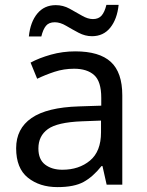

<svg xmlns="http://www.w3.org/2000/svg" viewBox="-20 -755 601 785"><path d="M288 -545Q386 -545 433 -502Q480 -459 480 -365V0H416L399 -76H395Q360 -32 321.5 -11Q283 10 215 10Q142 10 94 -28.5Q46 -67 46 -149Q46 -229 109 -272.5Q172 -316 303 -320L394 -323V-355Q394 -422 365 -448Q336 -474 283 -474Q241 -474 203 -461.5Q165 -449 132 -433L105 -499Q140 -518 188 -531.5Q236 -545 288 -545ZM314 -259Q214 -255 175.5 -227Q137 -199 137 -148Q137 -103 164.5 -82Q192 -61 235 -61Q303 -61 348 -98.5Q393 -136 393 -214V-262ZM98 -606Q104 -665 132.5 -699.5Q161 -734 208 -734Q238 -734 264.5 -719.5Q291 -705 315 -691Q339 -677 360 -677Q383 -677 395.5 -691.5Q408 -706 415 -735H465Q459 -677 431 -642Q403 -607 356 -607Q328 -607 301.5 -621Q275 -635 250.5 -649.5Q226 -664 204 -664Q180 -664 168 -649.5Q156 -635 149 -606Z"/></svg>

Font: Noto Sans Coptic
Style: Regular
Weight: 400
Designer: Monotype Design Team, Denis Moyogo Jacquerye
Foundry: Monotype Imaging Inc.
Version: Version 2.002; ttfautohint (v1.8.4.7-5d5b)